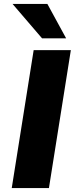

<svg xmlns="http://www.w3.org/2000/svg" viewBox="-20 -961 390 981"><path d="M40 0 152 -705H342L230 0ZM195 -765 44 -941H222L318 -765Z"/></svg>

Font: Nunito Sans 8pt Black
Style: Italic
Weight: 900
Italic angle: -9°
Version: Version 3.101;gftools[0.9.27]